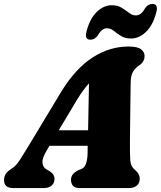

<svg xmlns="http://www.w3.org/2000/svg" viewBox="-46 -952 814 972"><path d="M191.5 -192Q167 -152 169 -128Q171 -104 191 -93.5L206.5 -84.5Q219.5 -76 224.8 -66.5Q230 -57 230 -47.5Q230 -25.5 215.5 -12.8Q201 0 177.5 0H20.5Q-25.5 0 -25.5 -40Q-25.5 -57 -17.2 -71Q-9 -85 19 -102.5Q35.5 -113 55 -143.2Q74.5 -173.5 96 -209L266 -491Q337 -605.5 422.8 -661Q508.5 -716.5 605 -716.5Q650 -716.5 668 -702.5Q686 -688.5 686 -668Q686 -642 663.5 -624.5Q641.5 -610.5 628.5 -590.8Q615.5 -571 615.5 -531.5Q615 -505 614.5 -466.5Q614 -428 613.5 -385Q613 -342 612.5 -301Q612 -260 611.8 -228Q611.5 -196 612 -181Q612.5 -156.5 613.5 -140.5Q614.5 -124.5 620.5 -112.5Q626.5 -100.5 642 -87.5Q661.5 -70 661.5 -46Q661.5 -26 647.2 -13Q633 0 607.5 0H357.5Q332 0 322.8 -12.2Q313.5 -24.5 313.5 -41Q313.5 -59 323.8 -70.8Q334 -82.5 354 -92L365 -95.5Q382.5 -103 389.8 -124.5Q397 -146 397.5 -178.5Q397.5 -192.5 398 -214H204.5ZM343 -445.5 251.5 -292.5H400Q401 -348.5 402.2 -411.8Q403.5 -475 404.5 -530Q391.5 -516 376.2 -495.5Q361 -475 343 -445.5ZM617.5 -757Q587 -757 566.5 -770Q546 -783 529.8 -796Q513.5 -809 495.5 -809Q469.5 -809 449 -772.5Q434 -751 411.5 -751Q380 -751 392.5 -795Q409.5 -858.5 444.2 -892Q479 -925.5 520 -925.5Q550 -925.5 570.5 -912.5Q591 -899.5 607.5 -886.8Q624 -874 641.5 -874Q669 -874 688.5 -910.5Q703 -932 726 -932Q757 -932 745 -888.5Q728 -824 693 -790.5Q658 -757 617.5 -757Z"/></svg>

Font: Fraunces 9pt Soft Black
Style: Italic
Weight: 900
Italic angle: -16°
Version: Version 1.000;[b76b70a41]